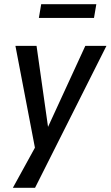

<svg xmlns="http://www.w3.org/2000/svg" viewBox="-20 -709 524 909"><path d="M41 180 151 -20 152 25 53 -492H153L210 -90H199L384 -492H484L146 180ZM164 -624 175 -689H436L425 -624Z"/></svg>

Font: Nunito Sans 10pt Condensed SemiBold
Style: Italic
Weight: 600
Width: 3
Italic angle: -9°
Designer: Vernon Adams
Foundry: Vernon Adams
Version: Version 3.101;gftools[0.9.27]